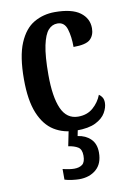

<svg xmlns="http://www.w3.org/2000/svg" viewBox="-88 -601 596 888"><g transform="rotate(-10 210.0 -156.5)"><path d="M237 10Q178 10 133.5 -17.5Q89 -45 64 -105.5Q39 -166 39 -265Q39 -373 65 -434.5Q91 -496 135 -521.5Q179 -547 233 -547Q313 -547 351.5 -518.5Q390 -490 390 -444Q390 -411 370 -392Q350 -373 291 -373Q291 -422 280 -457.5Q269 -493 236 -493Q211 -493 193 -473Q175 -453 164.5 -403.5Q154 -354 154 -266Q154 -162 178.5 -107Q203 -52 257 -52Q299 -52 327 -76.5Q355 -101 368 -135Q378 -128 383.5 -118.5Q389 -109 389 -94Q389 -72 375 -47.5Q361 -23 328 -6.5Q295 10 237 10ZM211 234Q199 234 178.5 231.5Q158 229 143 224V174Q175 182 197 182Q221 182 235 171Q249 160 249 130Q249 100 232 89.5Q215 79 187 75L204 -9H247L238 36Q275 41 298.5 64Q322 87 322 128Q322 180 291 207Q260 234 211 234Z"/></g></svg>

Font: Noto Serif Georgian ExtraCondensed SemiBold
Style: Regular
Weight: 600
Width: 2
Designer: Monotype Design Team, Akaki Razmadze
Foundry: Google LLC
Version: Version 2.003; ttfautohint (v1.8.4.7-5d5b)